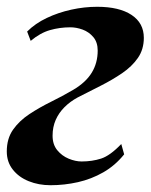

<svg xmlns="http://www.w3.org/2000/svg" viewBox="-26 -536 444 566"><path d="M123 10Q88 10 58.8 -1.8Q29.5 -13.5 11.8 -36Q-6 -58.5 -6 -89.5Q-6 -127.5 12.5 -153.8Q31 -180 60.5 -199.5Q90 -219 124 -235.8Q158 -252.5 189.5 -271Q227 -293 244.5 -321.8Q262 -350.5 262 -387Q262 -411.5 249 -426.8Q236 -442 217.5 -448.8Q199 -455.5 181.5 -455.5Q150 -455.5 121.2 -447.2Q92.5 -439 64.5 -415.5L54 -443Q78 -467 111.8 -483Q145.5 -499 184 -507.5Q222.5 -516 260.5 -516Q325.5 -516 361.8 -492Q398 -468 398 -424.5Q398 -390.5 380.5 -365.2Q363 -340 334 -320.2Q305 -300.5 270.8 -283.2Q236.5 -266 202.5 -248.5Q180.5 -236.5 164 -220Q147.5 -203.5 138.2 -182.5Q129 -161.5 129 -136Q129 -110 142.8 -93.2Q156.5 -76.5 176.5 -68.2Q196.5 -60 214.5 -60Q245.5 -60 272 -68.5Q298.5 -77 331.5 -111.5L340 -81Q313.5 -48 278.5 -28Q243.5 -8 203.8 1Q164 10 123 10Z"/></svg>

Font: Merriweather 144pt
Style: Bold Italic
Weight: 700
Italic angle: -7.8°
Version: Version 2.101